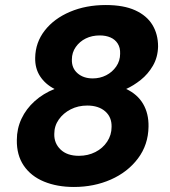

<svg xmlns="http://www.w3.org/2000/svg" viewBox="-20 -732 675 764"><path d="M274 12Q207 12 155 -9.5Q103 -31 74.5 -73Q46 -115 47 -175Q47 -220 65.5 -259.5Q84 -299 118 -329.5Q152 -360 197 -378Q160 -397 139.5 -428.5Q119 -460 120 -502Q121 -563 158 -610.5Q195 -658 258.5 -685Q322 -712 401 -712Q472 -712 518 -691Q564 -670 586.5 -633Q609 -596 609 -547Q608 -504 588.5 -470.5Q569 -437 540 -414Q511 -391 482 -378Q527 -357 549.5 -318.5Q572 -280 571 -228Q570 -156 529 -101.5Q488 -47 421 -17.5Q354 12 274 12ZM294 -112Q330 -112 359.5 -127Q389 -142 406.5 -168.5Q424 -195 424 -227Q425 -266 398.5 -289Q372 -312 327 -312Q291 -312 261.5 -297Q232 -282 214 -256.5Q196 -231 196 -199Q195 -162 221 -137Q247 -112 294 -112ZM349 -420Q378 -420 402.5 -432.5Q427 -445 442.5 -467.5Q458 -490 458 -518Q459 -542 448.5 -558.5Q438 -575 419.5 -583Q401 -591 377 -591Q346 -591 321.5 -579Q297 -567 281.5 -545Q266 -523 266 -495Q265 -461 288.5 -440.5Q312 -420 349 -420Z"/></svg>

Font: DM Sans 20pt Black
Style: Italic
Weight: 900
Italic angle: -10°
Version: Version 4.004;gftools[0.9.30]